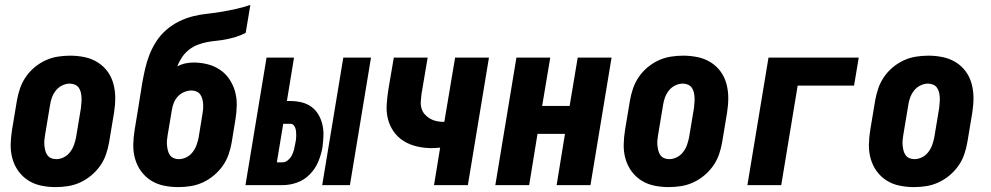

<svg xmlns="http://www.w3.org/2000/svg" viewBox="-20 -755 4040 783"><path d="M207 8Q207 8 207 8Q207 8 207 8Q177 8 148 2Q119 -4 95.5 -19Q72 -34 55.5 -56.5Q39 -79 31 -107Q23 -135 23.5 -164.5Q24 -194 29 -225L49 -345Q53 -369 61.5 -394Q70 -419 85 -441Q100 -463 121 -480.5Q142 -498 166 -509Q190 -520 215.5 -524Q241 -528 266 -528Q266 -528 266 -528Q266 -528 266 -528Q296 -528 325 -522Q354 -516 378 -501Q402 -486 418.5 -463.5Q435 -441 442.5 -413Q450 -385 450 -355.5Q450 -326 445 -295L425 -175Q421 -151 412.5 -126Q404 -101 388.5 -79Q373 -57 352 -39.5Q331 -22 307 -11Q283 0 257.5 4Q232 8 207 8ZM209 -106Q225 -106 240 -113.5Q255 -121 265.5 -134.5Q276 -148 281.5 -163.5Q287 -179 290 -194L310 -314Q311 -325 312 -336Q313 -347 312.5 -357.5Q312 -368 309.5 -378.5Q307 -389 301 -397.5Q295 -406 285 -410Q275 -414 264 -414Q249 -414 233.5 -406.5Q218 -399 207.5 -385.5Q197 -372 191.5 -356.5Q186 -341 184 -326L164 -206Q162 -195 161 -184Q160 -173 161 -162.5Q162 -152 164.5 -141.5Q167 -131 173 -122.5Q179 -114 188.5 -110Q198 -106 209 -106Z M707 8Q707 8 707 8Q707 8 707 8Q677 8 648 2Q619 -4 595.5 -19Q572 -34 555.5 -56.5Q539 -79 531 -107Q523 -135 523.5 -164.5Q524 -194 529 -225L544 -316Q548 -341 552 -366Q556 -391 560 -416Q565 -444 571.5 -473Q578 -502 589 -530.5Q600 -559 617 -585.5Q634 -612 657.5 -632.5Q681 -653 709 -667Q737 -681 766.5 -688.5Q796 -696 825.5 -699Q855 -702 884 -707Q913 -712 942.5 -718.5Q972 -725 1001 -735L982 -621Q963 -611 943.5 -605Q924 -599 904.5 -595Q885 -591 865 -589Q845 -587 825.5 -583.5Q806 -580 786.5 -572.5Q767 -565 750.5 -552Q734 -539 722 -521Q710 -503 703 -484Q719 -493 736 -496.5Q753 -500 769 -500Q799 -500 826.5 -493Q854 -486 877 -470.5Q900 -455 915.5 -432Q931 -409 938.5 -382Q946 -355 945.5 -325.5Q945 -296 940 -267L925 -175Q921 -151 912.5 -126Q904 -101 888.5 -79Q873 -57 852 -39.5Q831 -22 807 -11Q783 0 757.5 4Q732 8 707 8ZM709 -106Q725 -106 740 -113.5Q755 -121 765.5 -134.5Q776 -148 781.5 -163.5Q787 -179 790 -194L805 -286Q807 -297 808 -307.5Q809 -318 808.5 -329Q808 -340 805.5 -350Q803 -360 797.5 -368.5Q792 -377 782 -381.5Q772 -386 761 -386Q747 -386 732 -380Q717 -374 706 -362.5Q695 -351 689 -336Q683 -321 681 -307L664 -206Q662 -195 661 -184Q660 -173 661 -162.5Q662 -152 664.5 -141.5Q667 -131 673 -122.5Q679 -114 688.5 -110Q698 -106 709 -106Z M1294 0 1380 -520H1493L1407 0ZM981 0 1067 -520H1179L1150 -343H1165Q1188 -343 1210.5 -337.5Q1233 -332 1250.5 -319Q1268 -306 1279 -287Q1290 -268 1295 -246Q1300 -224 1299 -200.5Q1298 -177 1295 -154Q1290 -125 1278 -96Q1266 -67 1243.5 -44Q1221 -21 1191.5 -10.5Q1162 0 1132 0ZM1109 -93H1132Q1144 -93 1154.5 -102Q1165 -111 1170.5 -122Q1176 -133 1179 -145Q1182 -157 1184 -169Q1186 -177 1187 -185Q1188 -193 1188 -200.5Q1188 -208 1187.5 -216Q1187 -224 1185 -231Q1183 -238 1178 -244Q1173 -250 1165 -250H1135Z M1750 0 1775 -153Q1766 -152 1757 -151.5Q1748 -151 1739 -151Q1709 -151 1679.5 -158Q1650 -165 1626 -180Q1602 -195 1585.5 -218.5Q1569 -242 1562 -270Q1555 -298 1557 -329Q1559 -360 1564 -391L1586 -520H1724L1699 -372Q1697 -357 1696 -342Q1695 -327 1699 -313Q1703 -299 1712.5 -288.5Q1722 -278 1734 -271Q1746 -264 1760.5 -261Q1775 -258 1790 -258Q1791 -258 1791.5 -258Q1792 -258 1792 -258L1836 -520H1974L1888 0Z M2000 0 2086 -520H2224L2191 -323H2303L2336 -520H2474L2388 0H2250L2284 -209H2172L2138 0Z M2707 8Q2707 8 2707 8Q2707 8 2707 8Q2677 8 2648 2Q2619 -4 2595.5 -19Q2572 -34 2555.5 -56.5Q2539 -79 2531 -107Q2523 -135 2523.5 -164.5Q2524 -194 2529 -225L2549 -345Q2553 -369 2561.5 -394Q2570 -419 2585 -441Q2600 -463 2621 -480.5Q2642 -498 2666 -509Q2690 -520 2715.5 -524Q2741 -528 2766 -528Q2766 -528 2766 -528Q2766 -528 2766 -528Q2796 -528 2825 -522Q2854 -516 2878 -501Q2902 -486 2918.5 -463.5Q2935 -441 2942.5 -413Q2950 -385 2950 -355.5Q2950 -326 2945 -295L2925 -175Q2921 -151 2912.5 -126Q2904 -101 2888.5 -79Q2873 -57 2852 -39.5Q2831 -22 2807 -11Q2783 0 2757.5 4Q2732 8 2707 8ZM2709 -106Q2725 -106 2740 -113.5Q2755 -121 2765.5 -134.5Q2776 -148 2781.5 -163.5Q2787 -179 2790 -194L2810 -314Q2811 -325 2812 -336Q2813 -347 2812.5 -357.5Q2812 -368 2809.5 -378.5Q2807 -389 2801 -397.5Q2795 -406 2785 -410Q2775 -414 2764 -414Q2749 -414 2733.5 -406.5Q2718 -399 2707.5 -385.5Q2697 -372 2691.5 -356.5Q2686 -341 2684 -326L2664 -206Q2662 -195 2661 -184Q2660 -173 2661 -162.5Q2662 -152 2664.5 -141.5Q2667 -131 2673 -122.5Q2679 -114 2688.5 -110Q2698 -106 2709 -106Z M3028 0 3114 -520H3482L3463 -406H3233L3166 0Z M3707 8Q3707 8 3707 8Q3707 8 3707 8Q3677 8 3648 2Q3619 -4 3595.5 -19Q3572 -34 3555.5 -56.5Q3539 -79 3531 -107Q3523 -135 3523.5 -164.5Q3524 -194 3529 -225L3549 -345Q3553 -369 3561.5 -394Q3570 -419 3585 -441Q3600 -463 3621 -480.5Q3642 -498 3666 -509Q3690 -520 3715.5 -524Q3741 -528 3766 -528Q3766 -528 3766 -528Q3766 -528 3766 -528Q3796 -528 3825 -522Q3854 -516 3878 -501Q3902 -486 3918.5 -463.5Q3935 -441 3942.5 -413Q3950 -385 3950 -355.5Q3950 -326 3945 -295L3925 -175Q3921 -151 3912.5 -126Q3904 -101 3888.5 -79Q3873 -57 3852 -39.5Q3831 -22 3807 -11Q3783 0 3757.5 4Q3732 8 3707 8ZM3709 -106Q3725 -106 3740 -113.5Q3755 -121 3765.5 -134.5Q3776 -148 3781.5 -163.5Q3787 -179 3790 -194L3810 -314Q3811 -325 3812 -336Q3813 -347 3812.5 -357.5Q3812 -368 3809.5 -378.5Q3807 -389 3801 -397.5Q3795 -406 3785 -410Q3775 -414 3764 -414Q3749 -414 3733.5 -406.5Q3718 -399 3707.5 -385.5Q3697 -372 3691.5 -356.5Q3686 -341 3684 -326L3664 -206Q3662 -195 3661 -184Q3660 -173 3661 -162.5Q3662 -152 3664.5 -141.5Q3667 -131 3673 -122.5Q3679 -114 3688.5 -110Q3698 -106 3709 -106Z"/></svg>

Font: Iosevka SS04 Heavy Oblique
Style: Regular
Weight: 900
Italic angle: -9°
Monospace: yes
Designer: Belleve Invis
Foundry: Belleve Invis
Version: Version 19.0.0; ttfautohint (v1.8.4)